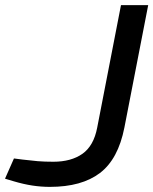

<svg xmlns="http://www.w3.org/2000/svg" viewBox="-33 -720 599 750"><path d="M161.9 10Q128.2 10 94.1 4.9Q59.9 -0.2 19.7 -12.1L-13.4 -22L21.5 -101L55.1 -96.7Q87.7 -92.7 114.3 -90.4Q141 -88.2 175.4 -88.2Q244.8 -88.2 289 -119.2Q333.1 -150.3 346.7 -221.6L439.6 -700H545.9L453 -222.1Q428.8 -98.6 357.5 -44.3Q286.2 10 161.9 10Z"/></svg>

Font: REM Medium
Style: Italic
Weight: 500
Italic angle: -11°
Designer: Octavio Pardo
Foundry: Ashler Design
Version: Version 1.005;gftools[0.9.28]